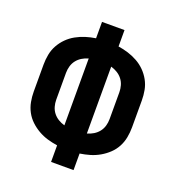

<svg xmlns="http://www.w3.org/2000/svg" viewBox="-133 -841 866 947"><g transform="rotate(20 300.0 -367.5)"><path d="M241 0V-87Q214 -91 188.5 -98.5Q163 -106 139.5 -119.5Q116 -133 96.5 -151.5Q77 -170 64.5 -193.5Q52 -217 47 -243.5Q42 -270 42 -297V-438Q42 -465 47 -491.5Q52 -518 65 -541.5Q78 -565 97 -584Q116 -603 139.5 -616Q163 -629 188.5 -637Q214 -645 241 -649V-735H359V-649Q386 -645 411.5 -637Q437 -629 460.5 -616Q484 -603 503 -584Q522 -565 535 -541.5Q548 -518 553 -491.5Q558 -465 558 -438V-297Q558 -270 553 -243.5Q548 -217 535.5 -193.5Q523 -170 503.5 -151.5Q484 -133 460.5 -119.5Q437 -106 411.5 -98.5Q386 -91 359 -87V0ZM241 -192V-543Q223 -538 207.5 -528.5Q192 -519 181 -505Q170 -491 165 -473.5Q160 -456 160 -438V-297Q160 -279 165 -261.5Q170 -244 181 -230Q192 -216 207.5 -206.5Q223 -197 241 -192ZM359 -192Q377 -197 392.5 -206.5Q408 -216 419 -230Q430 -244 435 -261.5Q440 -279 440 -297V-438Q440 -456 435 -473.5Q430 -491 419 -505Q408 -519 392.5 -528.5Q377 -538 359 -543Z"/></g></svg>

Font: Iosevka Curly Extended
Style: Bold
Weight: 700
Width: 7
Monospace: yes
Designer: Belleve Invis
Foundry: Belleve Invis
Version: Version 11.1.0; ttfautohint (v1.8.3)